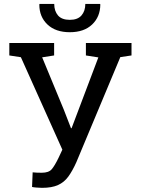

<svg xmlns="http://www.w3.org/2000/svg" viewBox="-20 -925 704 956"><path d="M189 10.3Q176.8 10.3 160.4 8.8Q144 7.3 139.6 5.9L142.6 -66.9Q147.5 -65.9 163.6 -65.4Q179.7 -64.9 188 -64.9Q222.7 -64.9 237.5 -82.3Q252.4 -99.6 271.5 -139.2L290.5 -179.7L84 -640.1L26.4 -648.9V-710.9H249.5V-648.9L189.9 -639.6L297.9 -378.4L333.5 -286.6H336.4L469.7 -639.2L407.7 -648.9V-710.9H634.8V-648.9L579.1 -640.6L359.9 -116.7Q340.8 -74.2 320.3 -45.9Q299.8 -17.6 269 -3.7Q238.3 10.3 189 10.3ZM327.6 -764.6Q256.8 -764.6 216.3 -803Q175.8 -841.3 175.8 -902.3L176.8 -905.3H250Q250 -870.1 268.8 -848.1Q287.6 -826.2 327.6 -826.2Q366.7 -826.2 385.7 -848.1Q404.8 -870.1 404.8 -905.3H478.5L479.5 -902.3Q479 -841.3 438.7 -803Q398.4 -764.6 327.6 -764.6Z"/></svg>

Font: Roboto Slab LO
Style: Regular
Weight: 400
Designer: Google
Version: Version 2.000